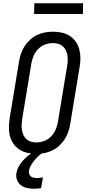

<svg xmlns="http://www.w3.org/2000/svg" viewBox="-20 -938 540 1181"><path d="M203 8Q175 8 148 2Q121 -4 99 -18.5Q77 -33 62 -55Q47 -77 40.5 -103.5Q34 -130 35 -158Q36 -186 40 -214L97 -559Q101 -584 109 -608Q117 -632 131.5 -654Q146 -676 165 -693.5Q184 -711 207.5 -722.5Q231 -734 256 -738.5Q281 -743 306 -743Q334 -743 361 -737Q388 -731 410 -716.5Q432 -702 447 -680Q462 -658 468.5 -631.5Q475 -605 474.5 -577Q474 -549 469 -521L412 -176Q408 -151 400 -127Q392 -103 377.5 -81Q363 -59 344 -41.5Q325 -24 301.5 -12.5Q278 -1 253 3.5Q228 8 203 8ZM204 -62Q228 -62 252 -71Q276 -80 294 -98.5Q312 -117 322 -140Q332 -163 336 -187L393 -532Q396 -549 396.5 -566Q397 -583 394.5 -599Q392 -615 384.5 -629.5Q377 -644 365.5 -654Q354 -664 338 -668.5Q322 -673 305 -673Q281 -673 257 -664Q233 -655 215 -636.5Q197 -618 187 -595Q177 -572 173 -548L116 -203Q114 -186 113 -169Q112 -152 115 -136Q118 -120 125 -105.5Q132 -91 143.5 -81Q155 -71 171 -66.5Q187 -62 204 -62ZM187 223Q166 223 144.5 218Q123 213 107.5 200.5Q92 188 84.5 168Q77 148 81 127Q84 107 93.5 89Q103 71 116.5 55Q130 39 146 25.5Q162 12 180 1L196 -8H248L247 0Q230 9 216.5 21.5Q203 34 191.5 48.5Q180 63 170.5 79Q161 95 158 112Q157 122 159.5 131.5Q162 141 169.5 147Q177 153 187 155Q197 157 208 157Q217 157 226 156Q235 155 244 153L233 219Q222 221 210.5 222Q199 223 187 223ZM190 -852 191 -918H491L490 -852Z"/></svg>

Font: Iosevka Curly Slab
Style: Italic
Weight: 400
Italic angle: -9°
Monospace: yes
Designer: Belleve Invis
Foundry: Belleve Invis
Version: Version 22.1.2; ttfautohint (v1.8.4)